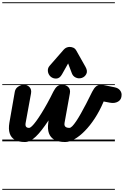

<svg xmlns="http://www.w3.org/2000/svg" viewBox="-25 -1250 1096 1698"><path d="M195 6Q141 6 107 -13.2Q73 -32.5 60.8 -70.5Q48.5 -108.5 58 -164.5L106 -439Q111.5 -468.5 136.8 -484.5Q162 -500.5 186.5 -500.5Q215.5 -500.5 235.5 -480.2Q255.5 -460 249.5 -424.5L202 -164.5Q197.5 -140 205.5 -129.5Q213.5 -119 232 -119Q241.5 -119 257.5 -134.2Q273.5 -149.5 294.5 -178Q315.5 -206.5 340.2 -246Q365 -285.5 392 -334.2Q419 -383 446.5 -439Q462.5 -470.5 479.8 -485.5Q497 -500.5 526 -500.5Q558.5 -500.5 579 -480.2Q599.5 -460 593 -424.5L546 -164.5Q543 -148 547.2 -138Q551.5 -128 562.2 -123.5Q573 -119 588.5 -119Q599.5 -119 614.5 -134.2Q629.5 -149.5 648.8 -178Q668 -206.5 690.2 -246Q712.5 -285.5 737.8 -334.2Q763 -383 790.5 -439Q806.5 -470.5 824.2 -485.5Q842 -500.5 871 -500.5Q873.5 -500.5 881 -499.2Q888.5 -498 912 -493.5Q935.5 -489 986.5 -478.5Q1018 -472.5 1034.2 -453.8Q1050.5 -435 1050.5 -411.5Q1050.5 -370 1019.8 -351.8Q989 -333.5 946.5 -342L891.5 -352.5L888 -344Q855 -267 813 -202.8Q771 -138.5 725 -91.8Q679 -45 634.2 -19.5Q589.5 6 551 6Q494 6 458 -13.2Q422 -32.5 408 -70.5Q394 -108.5 402 -164.5L404.5 -185.5Q373 -138 345 -102Q317 -66 291.8 -42Q266.5 -18 242.5 -6Q218.5 6 195 6ZM195 6Q141 6 107 -13.2Q73 -32.5 60.8 -70.5Q48.5 -108.5 58 -164.5L106 -439Q111.5 -468.5 136.8 -484.5Q162 -500.5 186.5 -500.5Q215.5 -500.5 235.5 -480.2Q255.5 -460 249.5 -424.5L202 -164.5Q197.5 -140 205.5 -129.5Q213.5 -119 232 -119Q241.5 -119 257.5 -134.2Q273.5 -149.5 294.5 -178Q315.5 -206.5 340.2 -246Q365 -285.5 392 -334.2Q419 -383 446.5 -439Q462.5 -470.5 479.8 -485.5Q497 -500.5 526 -500.5Q558.5 -500.5 579 -480.2Q599.5 -460 593 -424.5L546 -164.5Q543 -148 547.2 -138Q551.5 -128 562.2 -123.5Q573 -119 588.5 -119Q599.5 -119 614.5 -134.2Q629.5 -149.5 648.8 -178Q668 -206.5 690.2 -246Q712.5 -285.5 737.8 -334.2Q763 -383 790.5 -439Q806.5 -470.5 824.2 -485.5Q842 -500.5 871 -500.5Q873.5 -500.5 881 -499.2Q888.5 -498 912 -493.5Q935.5 -489 986.5 -478.5Q1018 -472.5 1034.2 -453.8Q1050.5 -435 1050.5 -411.5Q1050.5 -370 1019.8 -351.8Q989 -333.5 946.5 -342L891.5 -352.5L888 -344Q855 -267 813 -202.8Q771 -138.5 725 -91.8Q679 -45 634.2 -19.5Q589.5 6 551 6Q494 6 458 -13.2Q422 -32.5 408 -70.5Q394 -108.5 402 -164.5L404.5 -185.5Q373 -138 345 -102Q317 -66 291.8 -42Q266.5 -18 242.5 -6Q218.5 6 195 6ZM697 -560.5Q670 -552.5 645.2 -564Q620.5 -575.5 611 -600.5L577.5 -689L523.5 -593Q503.5 -556.5 473.5 -555.2Q443.5 -554 422 -573Q401.5 -592.5 398.5 -620Q395.5 -647.5 414 -668.5L538.5 -811Q549.5 -823.5 563.2 -829.2Q577 -835 591 -835Q608 -835 623.8 -828Q639.5 -821 650 -802.5L731.5 -658Q752 -621.5 738.2 -595.2Q724.5 -569 697 -560.5ZM-5 420.5H991V428.5H-5ZM-5 -16H991V0H-5ZM-5 -505.5H991V-497.5H-5ZM-5 -1230H991V-1222H-5Z"/></svg>

Font: Edu VIC WA NT Pre Guide
Style: Regular
Weight: 400
Designer: Tina and Corey Anderson, Eben Sorkin, Mirko Velimirovic
Foundry: Google for Education
Version: Version 1.000